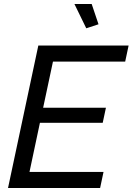

<svg xmlns="http://www.w3.org/2000/svg" viewBox="-20 -937 661 957"><path d="M171 -710H621L604 -630H244L195 -400H508L492 -325H179L127 -80H496L479 0H20ZM351 -917H437L471 -816L410 -796Z"/></svg>

Font: PTCRaleway Medium
Style: Italic
Weight: 500
Italic angle: -12°
Designer: Matt McInerney, Pablo Impallari, Rodrigo Fuenzalida
Foundry: Matt McInerney, Pablo Impallari, Rodrigo Fuenzalida
Version: Version 3.000g; ttfautohint (v1.5) -l 8 -r 28 -G 28 -x 14 -D